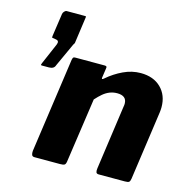

<svg xmlns="http://www.w3.org/2000/svg" viewBox="-108 -847 938 953"><g transform="rotate(15 361.0 -371.0)"><path d="M70 -449Q64 -449 64.5 -452Q65 -455 67 -460L114 -569Q122 -589 105 -592L95 -594Q86 -595 84 -595.5Q82 -596 83 -605L100 -722Q101 -729 107 -735.5Q113 -742 119 -742H210Q216 -742 217.5 -741.5Q219 -741 218 -735L199 -599Q198 -597 196 -594Q194 -591 193 -589L138 -469Q132 -449 106 -449H70ZM152 0Q141 0 138 -8Q135 -16 136 -28L205 -514Q207 -524 209.5 -527Q212 -530 221 -530H371Q377 -530 380 -527.5Q383 -525 381 -516L374 -468Q373 -456 385 -467Q422 -499 465.5 -519.5Q509 -540 554 -540Q620 -540 658.5 -502Q697 -464 697 -403Q697 -396 696.5 -389.5Q696 -383 695 -375L645 -22Q643 -8 637.5 -4Q632 0 617 0H482Q471 0 468.5 -7.5Q466 -15 468 -28L514 -355Q515 -360 515.5 -364.5Q516 -369 516 -372Q516 -393 503.5 -403Q491 -413 467 -413Q447 -413 429 -406Q411 -399 395 -385.5Q379 -372 362 -353L314 -21Q312 -7 305.5 -3.5Q299 0 283 0H152Z"/></g></svg>

Font: Libre Franklin Thin ExtraBold
Style: Italic
Weight: 800
Italic angle: -8°
Version: Version 2.000